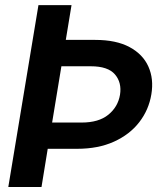

<svg xmlns="http://www.w3.org/2000/svg" viewBox="-20 -748 672 768"><path d="M133.8 -727.5H266.1L243.2 -588.4H360.8Q444.8 -588.4 498.3 -559.6Q551.8 -530.8 573.7 -481.4Q595.7 -432.1 585.4 -370.6Q575.2 -308.6 537.1 -259.3Q499 -210 436 -181.4Q373 -152.8 288.6 -152.8H170.9L146 0H13.2ZM188.5 -257.8H306.2Q375 -257.8 413.3 -289.1Q451.7 -320.3 460 -368.7Q467.8 -417.5 439.9 -450.2Q412.1 -482.9 343.3 -482.9H225.6Z"/></svg>

Font: Inter Display Semi Bold
Style: Italic
Weight: 600
Italic angle: -9.39999°
Designer: Rasmus Andersson
Foundry: rsms
Version: Version 4.000;git-4fc901f